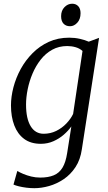

<svg xmlns="http://www.w3.org/2000/svg" viewBox="-20 -763 580 1032"><path d="M420 39Q412 95.5 385.8 135.2Q359.5 175 322.5 200Q285.5 225 244.2 236.8Q203 248.5 164.5 248.5Q143.5 248.5 121.8 245.8Q100 243 81.5 238.5Q63 234 52.5 229L73 156Q85.5 163.5 105 171.8Q124.5 180 148 185.8Q171.5 191.5 196 191.5Q239.5 191.5 269 179.2Q298.5 167 316 138Q333.5 109 341 59.5L363.5 -83.5Q347 -60 322.5 -38.8Q298 -17.5 266.8 -3.8Q235.5 10 199.5 10Q145.5 10 110 -16.2Q74.5 -42.5 56.8 -89Q39 -135.5 39 -196.5Q39 -243 52.2 -293.8Q65.5 -344.5 91.2 -391.8Q117 -439 155 -477.2Q193 -515.5 242.2 -538Q291.5 -560.5 352 -560.5Q382 -560.5 409.5 -554.2Q437 -548 457 -539L512.5 -559.5ZM423.5 -489Q408 -503 386.5 -509.2Q365 -515.5 341.5 -515.5Q296.5 -515.5 260.8 -495.8Q225 -476 198.8 -442.5Q172.5 -409 155 -367.8Q137.5 -326.5 128.8 -283.2Q120 -240 120 -201Q120 -163 126.2 -134Q132.5 -105 144.8 -84.8Q157 -64.5 174.8 -54.2Q192.5 -44 214.5 -44Q251 -44 282 -59.2Q313 -74.5 336.5 -99Q360 -123.5 373 -150.5ZM356.5 -622Q334.5 -622 321.5 -635.8Q308.5 -649.5 308.5 -676Q308.5 -706 326.5 -724.5Q344.5 -743 368 -743Q388 -743 400.5 -729.8Q413 -716.5 413 -692Q413 -660 395.5 -641Q378 -622 356.5 -622Z"/></svg>

Font: Merriweather 36pt Light
Style: Italic
Weight: 300
Italic angle: -7.8°
Version: Version 2.101